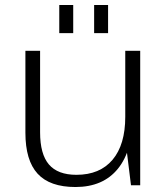

<svg xmlns="http://www.w3.org/2000/svg" viewBox="-20 -744 674 771"><path d="M141 -213Q141 -125 176.5 -83.5Q212 -42 287 -42Q381 -42 432 -102.5Q483 -163 483 -275L513 -337V-276Q513 -140 453.5 -66.5Q394 7 283 7Q180 7 131 -46.5Q82 -100 82 -211V-540H141ZM543 0H506L483 -186V-540H543ZM274 -724V-611H218V-724ZM414 -724V-611H358V-724Z"/></svg>

Font: Pathway Extreme 28pt ExtraLight
Style: Regular
Weight: 250
Designer: Eduardo Rodriguez Tunni
Foundry: Eduardo Rodriguez Tunni
Version: Version 1.001;gftools[0.9.26]